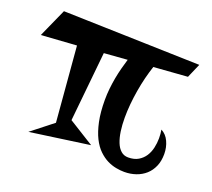

<svg xmlns="http://www.w3.org/2000/svg" viewBox="-95 -602 823 746"><g transform="rotate(20 316.5 -229.5)"><path d="M616.2 -466.8 590.8 -408.2 451.2 -397.9Q442.9 -373 436 -345.5Q429.2 -317.9 424.3 -288.8Q419.4 -259.8 416.7 -230.7Q414.1 -201.7 414.1 -174.8Q414.1 -145.5 417.7 -119.9Q421.4 -94.2 429 -75.2Q436.5 -56.2 449 -45.2Q461.4 -34.2 479 -34.2Q503.9 -34.2 520.8 -44.2Q537.6 -54.2 547.9 -70.1Q558.1 -85.9 562.5 -105.7Q566.9 -125.5 566.9 -145Q566.9 -163.1 564 -180.2Q585 -169.4 595.9 -145.8Q606.9 -122.1 606.9 -94.2Q606.9 -65.4 597.4 -43.5Q587.9 -21.5 571.3 -6.6Q554.7 8.3 532.2 16.1Q509.8 23.9 483.9 23.9Q468.3 23.9 450 20.5Q431.6 17.1 413.3 8.1Q395 -1 377.7 -17.6Q360.4 -34.2 347.2 -60.5Q334 -86.9 325.9 -124.8Q317.9 -162.6 317.9 -213.9Q317.9 -236.8 320.3 -260Q322.8 -283.2 326.9 -305.9Q331.1 -328.6 336.7 -349.9Q342.3 -371.1 348.1 -390.1L252 -382.8L223.1 -95.2L328.1 -29.8L81.1 4.9L169.9 -64.9L144 -375L-2 -365.2L50.8 -482.9Z"/></g></svg>

Font: Risque
Style: Regular
Weight: 400
Designer: Astigmatic (AOETI)
Foundry: Astigmatic (AOETI)
Version: Version 1.000